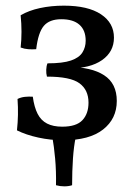

<svg xmlns="http://www.w3.org/2000/svg" viewBox="-20 -487 473 679"><path d="M204 9Q159 9 115.5 -0.5Q72 -10 40 -26Q43 -54 43.5 -81Q44 -108 42 -137Q54 -143 68 -144.5Q82 -146 96 -145Q101 -108 113 -84.5Q125 -61 146.5 -50Q168 -39 200 -39Q250 -39 271.5 -62Q293 -85 293 -124Q293 -169 261 -192.5Q229 -216 146 -216Q143 -227 143.5 -240.5Q144 -254 148 -263Q202 -263 231 -273Q260 -283 271.5 -301.5Q283 -320 283 -343Q283 -380 261 -399.5Q239 -419 197 -419Q155 -419 135 -395.5Q115 -372 108 -313Q94 -312 80 -313Q66 -314 53 -319Q56 -345 56 -374.5Q56 -404 53 -433Q82 -450 121.5 -458.5Q161 -467 206 -467Q291 -467 337 -436.5Q383 -406 383 -354Q383 -304 341 -274.5Q299 -245 223 -245V-250Q303 -250 348 -221Q393 -192 393 -130Q393 -67 344.5 -29Q296 9 204 9ZM178 168Q179 118 175 74Q171 30 165 -3H248Q241 30 238 74Q235 118 235 168Q223 172 207.5 172Q192 172 178 168Z"/></svg>

Font: Vollkorn
Style: Regular
Weight: 400
Designer: Friedrich Althausen
Foundry: Friedrich Althausen
Version: Version 4.104